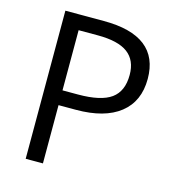

<svg xmlns="http://www.w3.org/2000/svg" viewBox="-107 -804 815 894"><g transform="rotate(15 301.0 -357.0)"><path d="M550.8 -505.9Q550.8 -397.5 476.8 -339.1Q402.8 -280.8 265.1 -280.8H181.2V0H98.1V-713.9H283.2Q550.8 -713.9 550.8 -505.9ZM181.2 -352.1H255.9Q366.2 -352.1 415.5 -387.7Q464.8 -423.3 464.8 -502Q464.8 -572.8 418.5 -607.4Q372.1 -642.1 273.9 -642.1H181.2Z"/></g></svg>

Font: f3_1792  
Style: Regular
Weight: 400
Foundry: Ascender Corporation
Version: Version 1.10